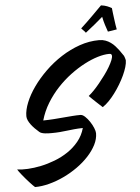

<svg xmlns="http://www.w3.org/2000/svg" viewBox="-109 -1018 842 1156"><g transform="rotate(-5 311.5 -439.5)"><path d="M657.2 -652.8Q657.7 -651.9 659.2 -648.2Q660.6 -644.5 662.1 -639.9Q663.6 -635.3 664.8 -630.6Q666 -626 666 -624Q666 -607.4 659.2 -584.2Q652.3 -561 640.4 -535.2Q628.4 -509.3 612.3 -482.4Q596.2 -455.6 578.1 -431.4Q560.1 -407.2 540.8 -387.5Q521.5 -367.7 502.9 -356Q496.1 -362.3 486.6 -371.1Q477.1 -379.9 466.3 -389.9Q455.6 -399.9 444.8 -410.2Q434.1 -420.4 424.8 -430.2Q439 -441.4 456.8 -459.7Q474.6 -478 492.9 -500.5Q511.2 -522.9 528.8 -546.9Q546.4 -570.8 559.3 -593Q572.3 -615.2 579.6 -633.3Q586.9 -651.4 585 -662.1Q583.5 -667.5 580.3 -669.7Q577.1 -671.9 568.8 -671.9Q539.1 -671.9 500 -660.2Q460.9 -648.4 418.5 -626.2Q376 -604 332.8 -571.8Q289.6 -539.6 251.7 -499Q213.9 -458.5 184.3 -410.2Q154.8 -361.8 139.2 -307.1Q173.3 -307.6 204.1 -309.8Q234.9 -312 262.7 -314.5Q290.5 -316.9 315.9 -318.8Q341.3 -320.8 365.2 -320.8Q377.9 -320.8 392.6 -307.1Q407.2 -293.5 419.9 -274.4Q432.6 -255.4 440.9 -235.4Q449.2 -215.3 449.2 -203.1Q449.2 -168.5 431.4 -133.5Q413.6 -98.6 383.5 -66.2Q353.5 -33.7 314 -5.6Q274.4 22.5 230.7 43.2Q187 64 141.6 75.9Q96.2 87.9 55.2 87.9Q49.8 83.5 41 74.5Q32.2 65.4 22.2 54.4Q12.2 43.5 1.7 31.2Q-8.8 19 -17.8 7.8Q-26.9 -3.4 -33.7 -12.7Q-40.5 -22 -43 -26.9Q-16.1 -22.9 21.7 -24.9Q59.6 -26.9 101.6 -35.6Q143.6 -44.4 186.3 -60.8Q229 -77.1 266.1 -102.1Q303.2 -127 331.5 -161.4Q359.9 -195.8 372.6 -241.2Q344.2 -240.7 321.3 -238.5Q298.3 -236.3 276.9 -233.6Q255.4 -231 232.9 -229Q210.4 -227.1 183.1 -227.1Q174.3 -227.1 164.1 -227.3Q153.8 -227.5 143.6 -228.8Q133.3 -230 124 -232.9Q114.7 -235.8 108.9 -241.2Q95.7 -252.4 83.5 -264.9Q71.3 -277.3 61.5 -290.3Q51.8 -303.2 45.9 -316.4Q40 -329.6 40 -341.8Q40 -378.9 58.6 -424.6Q77.1 -470.2 110.1 -516.6Q143.1 -563 188 -606.7Q232.9 -650.4 285.9 -684.6Q338.9 -718.8 397.5 -739.3Q456.1 -759.8 516.1 -759.8Q537.1 -759.8 554.4 -753.4Q571.8 -747.1 585.9 -736.8Q600.1 -726.6 611.3 -714.1Q622.6 -701.7 631.3 -689.9Q640.1 -678.2 646.5 -668.2Q652.8 -658.2 657.2 -652.8ZM627.9 -814.9Q615.2 -812.5 602.1 -810.5Q588.9 -808.6 573.7 -806.2Q566.9 -824.7 559.6 -848.1Q552.2 -871.6 546.9 -897.9Q522 -876.5 497.6 -856.2Q473.1 -835.9 440.9 -811Q435.5 -818.8 429.4 -824.5Q423.3 -830.1 415 -839.4Q431.6 -854.5 449.7 -871.8Q467.8 -889.2 484.9 -906.2Q502 -923.3 517.6 -939Q533.2 -954.6 545.9 -967.3Q567.9 -964.4 582.5 -958.5Q597.2 -952.6 609.9 -945.3Q611.3 -931.6 613.5 -913.6Q615.7 -895.5 618.2 -877.2Q620.6 -858.9 623 -842.3Q625.5 -825.7 627.9 -814.9Z"/></g></svg>

Font: Yesteryear
Style: Regular
Weight: 400
Designer: Astigmatic (AOETI)
Foundry: Astigmatic (AOETI)
Version: Version 1.000